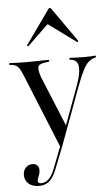

<svg xmlns="http://www.w3.org/2000/svg" viewBox="-58 -700 540 931"><g transform="rotate(-5 212.0 -234.0)"><path d="M212.9 12.9 64.5 -351.6Q56.5 -371 49.6 -381.5Q42.7 -391.9 34.3 -396.8Q25.8 -401.6 12.9 -403.2L1.6 -404V-412.9Q18.5 -412.1 37.9 -411.3Q57.3 -410.5 77.4 -410.5H78.2H81.5Q106.5 -410.5 127.8 -410.9Q149.2 -411.3 166.5 -411.7Q183.9 -412.1 195.2 -412.1V-403.2L182.3 -401.6Q149.2 -398.4 142.3 -385.9Q135.5 -373.4 148.4 -333.9L250.8 -84.7L244.4 -75L313.7 -262.9Q332.3 -312.1 335.9 -341.9Q339.5 -371.8 330.6 -386.3Q321.8 -400.8 300.8 -403.2L294.4 -404V-412.9Q311.3 -412.1 331 -411.3Q350.8 -410.5 365.3 -410.5Q383.9 -410.5 398.4 -411.3Q412.9 -412.1 422.6 -412.9V-404L415.3 -402.4Q400 -398.4 386.7 -386.7Q373.4 -375 359.3 -348Q345.2 -321 326.6 -271L221.8 12.9ZM94.4 192.7Q62.1 192.7 43.5 176.6Q25 160.5 25 133.9Q25 112.1 37.9 98.4Q50.8 84.7 71 84.7Q85.5 84.7 94 93.1Q102.4 101.6 102.4 115.3Q102.4 127.4 99.2 136.7Q96 146 92.7 153.6Q89.5 161.3 89.5 169.4Q89.5 180.6 105.6 180.6Q126.6 180.6 142.7 164.5Q158.9 148.4 171.8 115.3L216.9 -1.6L225.8 2.4L181.5 114.5Q171 142.7 158.5 160.1Q146 177.4 130.2 185.1Q114.5 192.7 94.4 192.7ZM100 -485.5 94.4 -490.3 216.1 -661.3H225L345.2 -490.3L339.5 -485.5L190.3 -594.4L212.1 -593.5Z"/></g></svg>

Font: Playfair 144pt SemiCondensed Light
Style: Regular
Weight: 300
Width: 4
Designer: Claus Eggers Sørensen
Foundry: Claus Eggers Sørensen
Version: Version 2.203